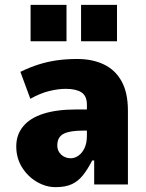

<svg xmlns="http://www.w3.org/2000/svg" viewBox="-20 -760 603 791"><path d="M209 11Q169 11 131.5 -11Q94 -33 70.5 -71Q47 -109 47 -157Q47 -205 75.5 -239.5Q104 -274 159 -291.5Q214 -309 293 -309H357V-222H325Q297 -222 277 -219Q257 -216 243.5 -209.5Q230 -203 223 -191Q216 -179 216 -160Q216 -138 232 -123Q248 -108 272 -108Q288 -108 303.5 -119Q319 -130 328.5 -150.5Q338 -171 338 -200V-329Q338 -365 315.5 -379.5Q293 -394 251 -394Q220 -394 183 -385Q146 -376 105 -353L64 -464Q103 -483 139.5 -494.5Q176 -506 214.5 -511.5Q253 -517 298 -517Q361 -517 408 -494.5Q455 -472 481 -425Q507 -378 507 -304V0H368V-99H360Q342 -64 322.5 -39Q303 -14 276.5 -1.5Q250 11 209 11ZM314 -590V-740H462V-590ZM106 -590V-740H254V-590Z"/></svg>

Font: Nunito Sans 7pt Condensed Black
Style: Regular
Weight: 900
Width: 3
Designer: Vernon Adams
Foundry: Vernon Adams
Version: Version 3.101;gftools[0.9.27]